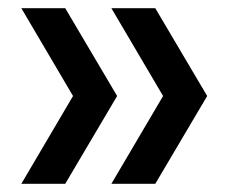

<svg xmlns="http://www.w3.org/2000/svg" viewBox="-20 -516 577 468"><path d="M32 -68 158 -282 32 -496H139L265.5 -282L139 -68ZM251.5 -68 377.5 -282 251.5 -496H358.5L485 -282L358.5 -68Z"/></svg>

Font: Encode Sans SC Condensed Thin Medium
Style: Regular
Weight: 500
Version: Version 3.002